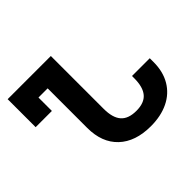

<svg xmlns="http://www.w3.org/2000/svg" viewBox="-163 -929 1154 1154"><g transform="rotate(-45 414.0 -352.0)"><path d="M241 -254V-590H163V-476H25V-714H392V-265Q392 -189 423.5 -153Q455 -117 523 -117Q590 -117 621 -153.5Q652 -190 652 -265V-284H803V-252Q803 -170 768 -111Q733 -52 669 -21Q605 10 519 10Q388 10 314.5 -59.5Q241 -129 241 -254Z"/></g></svg>

Font: Noto Sans Georgian
Style: Regular
Weight: 600
Designer: Monotype Design team
Foundry: Monotype Imaging Inc.
Version: Version 1.000